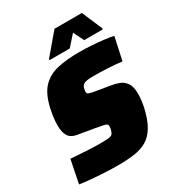

<svg xmlns="http://www.w3.org/2000/svg" viewBox="-210 -1017 1053 1150"><g transform="rotate(-30 317.0 -441.5)"><path d="M268 8Q225 8 176 5.5Q127 3 82.5 -1Q38 -5 6 -10L38 -169Q92 -165 143.5 -162Q195 -159 229 -159Q269 -159 289 -160.5Q309 -162 318 -167Q326 -172 332 -187.5Q338 -203 338 -221Q338 -230 334 -234.5Q330 -239 313 -243Q296 -247 256 -254L143 -273Q103 -280 87 -307Q71 -334 71 -380Q71 -404 74.5 -432.5Q78 -461 85 -493Q105 -581 146.5 -624Q188 -667 252 -681.5Q316 -696 402 -696Q444 -696 488 -693Q532 -690 570.5 -685.5Q609 -681 634 -675L600 -518Q563 -523 508 -526Q453 -529 405 -529Q351 -529 336 -518Q326 -511 321.5 -498Q317 -485 317 -470Q317 -458 327.5 -454Q338 -450 366 -445L468 -428Q497 -424 523.5 -413.5Q550 -403 567 -378Q584 -353 584 -303Q584 -285 581.5 -262Q579 -239 573 -211Q556 -137 529.5 -93Q503 -49 466 -27.5Q429 -6 380 1Q331 8 268 8ZM225 -743 226 -751 345 -891H534L594 -751L593 -743H465L429 -815L365 -743Z"/></g></svg>

Font: Saira Black
Style: Italic
Weight: 900
Italic angle: -12°
Designer: Hector Gatti with collaboration of the Omnibus-Type team
Foundry: Omnibus-Type
Version: Version 1.100; ttfautohint (v1.8.3)